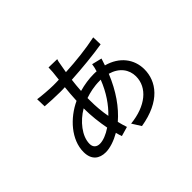

<svg xmlns="http://www.w3.org/2000/svg" viewBox="-132 -941 1264 1264"><g transform="rotate(-45 500.0 -309.0)"><path d="M491 -661 412 -663C412 -653 411 -636 410 -622C408 -604 406 -582 403 -558C385 -557 367 -557 350 -557C318 -557 240 -563 211 -568L213 -500C247 -497 314 -494 350 -494C365 -494 380 -494 396 -495C392 -458 389 -418 387 -377C277 -326 181 -221 181 -106C181 -32 225 -1 284 -1C324 -1 374 -18 421 -45C425 -29 429 -15 434 -2L500 -21C493 -41 487 -63 481 -87C553 -149 616 -237 663 -353C738 -332 778 -278 778 -214C778 -109 683 -32 535 -17L574 45C774 12 850 -97 850 -208C850 -302 791 -381 684 -410C687 -421 696 -448 700 -458L630 -475C629 -463 622 -433 618 -422V-421C609 -422 599 -422 590 -422C548 -422 500 -415 454 -402C456 -434 459 -467 463 -497C565 -503 678 -514 762 -528L760 -595C671 -576 571 -565 471 -560C475 -584 479 -605 482 -622C484 -636 487 -651 491 -661ZM451 -315C451 -323 451 -331 451 -339C489 -352 536 -363 588 -363C591 -363 595 -363 598 -363C564 -276 517 -209 465 -159C456 -206 451 -258 451 -315ZM247 -116C247 -188 310 -265 385 -309V-307C385 -241 393 -171 405 -110C365 -83 326 -68 296 -68C267 -68 247 -84 247 -116Z"/></g></svg>

Font: Source Han Sans TC
Style: Regular
Weight: 400
Designer: Ryoko NISHIZUKA 西塚涼子 (kana, bopomofo & ideographs); Paul D. Hunt (Latin, Greek & Cyrillic); Sandoll Communications 산돌커뮤니
Foundry: Adobe
Version: Version 2.002;hotconv 1.0.116;makeotfexe 2.5.65601